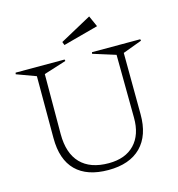

<svg xmlns="http://www.w3.org/2000/svg" viewBox="-117 -886 933 1008"><g transform="rotate(-15 350.0 -382.5)"><path d="M112.8 -216.8V-553.2L7.8 -591.8L9.8 -600.1H275.9L277.8 -591.8L155.8 -553.2L154.8 -227.1Q154.8 -122.6 207.3 -68.4Q259.8 -14.2 359.9 -14.2Q450.7 -14.2 500.2 -66.2Q549.8 -118.2 548.8 -210.9L545.9 -553.2L422.9 -591.8L424.8 -600.1H687L689 -591.8L585 -553.2L586.9 -220.2Q587.9 -104.5 526.4 -42.2Q464.8 20 349.1 20Q233.4 20 173.1 -39.8Q112.8 -99.6 112.8 -216.8ZM288.1 -691.9 459 -785.2 485.8 -725.1 294.9 -673.8Z"/></g></svg>

Font: Halibut Thin
Style: Regular
Weight: 250
Designer: Matteo Maggi
Foundry: Collletttivo
Version: Version 3.080 | FøM Fix